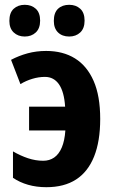

<svg xmlns="http://www.w3.org/2000/svg" viewBox="-20 -769 473 799"><path d="M173 10Q132 10 97 0Q62 -10 34 -29V-139Q65 -121 96.5 -110.5Q128 -100 160 -100Q186 -100 205.5 -113.5Q225 -127 237 -155Q249 -183 252 -226H101V-325H251Q247 -387 225.5 -418Q204 -449 167 -449Q141 -449 114.5 -441Q88 -433 65 -419L26 -520Q58 -537 94.5 -547Q131 -557 172 -557Q242 -557 292 -526Q342 -495 369.5 -432.5Q397 -370 397 -274Q397 -181 371.5 -117.5Q346 -54 296.5 -22Q247 10 173 10ZM19 -682Q19 -716 37 -732.5Q55 -749 83 -749Q111 -749 129 -732.5Q147 -716 147 -683Q147 -651 129 -634Q111 -617 83 -617Q55 -617 37 -634Q19 -651 19 -682ZM204 -682Q204 -716 221.5 -732.5Q239 -749 268 -749Q296 -749 314 -732.5Q332 -716 332 -683Q332 -651 314 -634Q296 -617 268 -617Q239 -617 221.5 -634Q204 -651 204 -682Z"/></svg>

Font: Noto Sans Display Condensed
Style: Bold
Weight: 700
Width: 3
Designer: Monotype Design Team
Foundry: Monotype Imaging Inc.
Version: Version 2.003